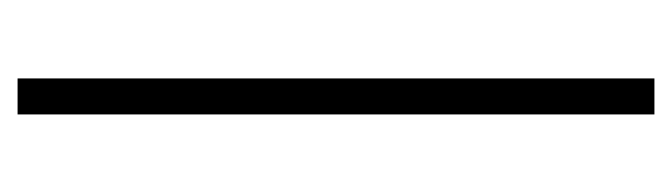

<svg xmlns="http://www.w3.org/2000/svg" viewBox="-300 -484 783 224"><g transform="rotate(90 92.0 -371.5)"><path d="M71 0V-743H113V0Z"/></g></svg>

Font: Saira Condensed ExtraLight
Style: Regular
Weight: 250
Width: 3
Designer: Hector Gatti with collaboration of the Omnibus-Type team
Foundry: Omnibus-Type
Version: Version 1.101